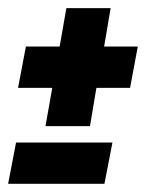

<svg xmlns="http://www.w3.org/2000/svg" viewBox="-27 -506 358 471"><path d="M84.6 -196.6H193.7L209.5 -290.5H292.1L311 -391.8H228.4L244.4 -486H135.8L119.3 -391.8H36.5L17.3 -290.5H101.2ZM-7.1 -55.1H229.2L248.8 -156.3H12.4Z"/></svg>

Font: Anybody Thin
Style: Italic
Weight: 100
Italic angle: -10°
Designer: Tyler Finck
Foundry: Etcetera Type Company
Version: Version 1.114;gftools[0.9.25]